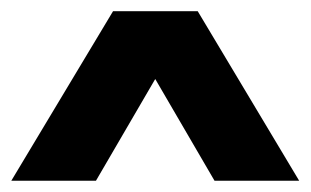

<svg xmlns="http://www.w3.org/2000/svg" viewBox="-20 -720 550 340"><path d="M0 -399.9 180.2 -700.2H330.1L509.8 -399.9H359.9L254.9 -580.1L149.9 -399.9Z"/></svg>

Font: Russo One
Style: Regular
Weight: 400
Designer: Jovanny lemonad
Foundry: Jovanny Lemonad
Version: Version 1.000